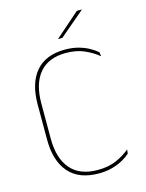

<svg xmlns="http://www.w3.org/2000/svg" viewBox="-124 -899 745 982"><g transform="rotate(-15 249.0 -408.0)"><path d="M275.5 9Q170 9 116.8 -52.8Q63.5 -114.5 63.5 -226.5V-413Q63.5 -525.5 116 -586.8Q168.5 -648 270.5 -648Q310 -648 342.2 -639Q374.5 -630 398.5 -616.2Q422.5 -602.5 438 -589L441 -567Q411 -592 369 -611Q327 -630 270.5 -630Q178 -630 130.5 -573.8Q83 -517.5 83 -413V-226.5Q83 -122.5 131.2 -66Q179.5 -9.5 275.5 -9.5Q332 -9.5 373.8 -28Q415.5 -46.5 446 -72.5L443.5 -50.5Q428 -36.5 403.8 -22.8Q379.5 -9 347.5 0Q315.5 9 275.5 9ZM381 -823.5H407V-822.5L273.5 -709H251V-709.5Z"/></g></svg>

Font: Anek Latin Thin
Style: Regular
Weight: 250
Designer: Yesha Goshar
Foundry: Ek Type
Version: Version 1.003